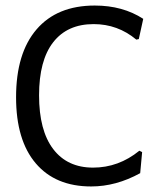

<svg xmlns="http://www.w3.org/2000/svg" viewBox="-20 -666 560 693"><path d="M322 -646Q423 -646 497 -598L481 -525L472 -523Q405 -579 318 -579Q223 -579 172 -513.5Q121 -448 121 -322Q121 -195 172 -128Q223 -61 316 -61Q408 -61 483 -122L493 -117L486 -41Q399 7 309 7Q180 7 109 -76.5Q38 -160 38 -315Q38 -474 112 -560Q186 -646 322 -646Z"/></svg>

Font: Alegreya Sans SC
Style: Regular
Weight: 400
Designer: Juan Pablo del Peral
Foundry: Huerta Tipografica
Version: Version 2.007